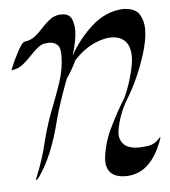

<svg xmlns="http://www.w3.org/2000/svg" viewBox="-78 -536 536 605"><g transform="rotate(-5 190.5 -233.5)"><path d="M296.9 29.3Q235.4 29.3 235.4 -25.9V-27.3Q239.3 -75.2 261.2 -122.1Q284.7 -171.9 313.5 -217.8L314.5 -220.7Q328.6 -251 338.4 -288.6Q347.7 -322.8 347.7 -345.2Q347.7 -363.8 341.3 -379.9Q326.2 -410.2 287.6 -410.2Q276.9 -410.2 266.1 -407.7Q231.4 -399.9 202.6 -378.4Q183.1 -363.8 169.4 -348.6Q156.7 -321.3 140.1 -296.9L137.7 -293.9Q136.2 -289.1 134.3 -284.7Q108.4 -216.3 94.7 -164.1Q66.9 -52.2 22.9 8.3Q15.6 17.6 14.2 17.6Q13.2 17.6 13.2 16.1Q13.2 13.7 17.1 4.4Q37.6 -45.4 50.3 -98.6Q60.5 -139.6 74.2 -178.7Q106 -261.7 112.3 -281.7Q127 -326.2 127 -366.7Q127 -374 125.5 -385.7Q124 -397.5 111.8 -405.8Q101.6 -410.6 90.8 -410.6Q86.4 -410.6 76.7 -409.2Q66.9 -407.7 55.2 -398.4Q41 -386.7 28.6 -373Q16.1 -359.4 1.5 -348.1Q-13.2 -336.9 -34.2 -334.5L-31.2 -341.3Q-23.4 -360.4 -17.6 -372.1L-10.3 -386.2Q5.9 -418.9 15.6 -420.9Q35.2 -423.3 48.6 -434.1Q62 -444.8 73.5 -457.8Q85 -470.7 97.7 -481Q115.7 -496.1 138.2 -496.1Q164.6 -496.1 171.4 -476.1Q177.2 -460.9 177.2 -442.9Q177.2 -413.1 162.6 -364.7Q191.4 -416 234.4 -454.3Q277.3 -492.7 331.1 -496.1Q373 -496.1 386.2 -471.2Q397 -451.7 397 -426.3Q397 -393.1 382.3 -347.2Q358.9 -273.4 322.3 -213.4Q293 -165.5 285.2 -113.3L284.7 -105Q284.7 -80.6 304.2 -66.4Q320.3 -57.1 343.8 -57.1Q351.1 -57.1 372.3 -59.3Q393.6 -61.5 410.6 -80.1Q414.1 -84.5 414.6 -84.5Q415 -84.5 415 -83Q415 -80.1 410.2 -67.4Q377.9 13.7 320.3 26.4Q308.1 29.3 296.9 29.3Z"/></g></svg>

Font: Terrible Cursive
Style: Regular
Weight: 400
Designer: GGBotNet
Foundry: GGBotNet
Version: 1.00